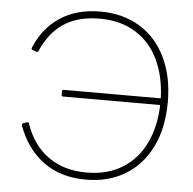

<svg xmlns="http://www.w3.org/2000/svg" viewBox="-55 -831 920 915"><g transform="rotate(5 405.0 -374.0)"><path d="M389 -742Q285 -742 217 -697Q149 -652 111 -563Q106 -556 100 -559L83 -565Q75 -568 78 -576Q118 -672 197 -724Q276 -776 389 -776Q496 -776 576.5 -727.5Q657 -679 701.5 -588Q746 -497 746 -374Q746 -251 701.5 -160Q657 -69 576.5 -20.5Q496 28 389 28Q266 28 183.5 -34Q101 -96 63 -203V-206Q63 -211 68 -214L84 -219Q85 -220 88 -220Q95 -220 96 -214Q130 -114 205 -60Q280 -6 389 -6Q489 -6 560.5 -50.5Q632 -95 670 -174.5Q708 -254 711 -357H247Q239 -357 239 -365V-381Q239 -389 247 -389H711Q708 -492 670.5 -572Q633 -652 561 -697Q489 -742 389 -742Z"/></g></svg>

Font: LINE Seed JP_TTF Thin
Style: Regular
Weight: 250
Designer: LY Corporation & Fontrix & Fontworks
Version: Version 1.008